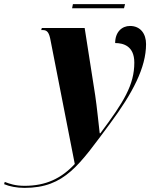

<svg xmlns="http://www.w3.org/2000/svg" viewBox="-175 -672 738 932"><path d="M175 -632H427L432 -652H179ZM-56 240C140 240 210 128 359 -72C469 -220 534 -344 534 -458C534 -508 507 -546 456 -546C417 -546 384 -517 384 -463C422 -463 477 -450 477 -368C477 -260 426 -177 312 -25H309C305 -58 295 -158 287 -210L236 -536H28L25 -526H33C55 -526 64 -513 71 -473L188 124C123 194 48 230 -56 230C-101 230 -129 220 -152 211L-155 222C-129 233 -94 240 -56 240Z"/></svg>

Font: Noto Serif Display Condensed Black
Style: Italic
Weight: 900
Width: 3
Italic angle: -12°
Designer: Monotype Design Team
Foundry: Monotype Imaging Inc.
Version: Version 2.009